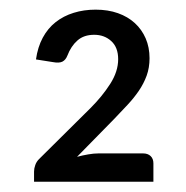

<svg xmlns="http://www.w3.org/2000/svg" viewBox="-20 -791 376 388"><path d="M48.8 -423.8ZM173.3 -771.5Q198.2 -771.5 218.3 -764.4Q238.3 -757.3 252.4 -744.4Q266.6 -731.4 274.4 -713.4Q282.2 -695.3 282.2 -673.3Q282.2 -654.3 276.4 -638.2Q270.5 -622.1 260.5 -607.4Q250.5 -592.8 237.5 -578.9Q224.6 -564.9 210.9 -550.8L135.7 -474.1Q147 -477.1 158.2 -479Q169.4 -481 179.2 -481H269Q278.8 -481 284.4 -475.6Q290 -470.2 290 -460.9V-423.8H48.8V-444.3Q48.8 -450.7 51.3 -457.5Q53.7 -464.4 59.1 -469.7L163.1 -572.8Q186.5 -596.2 202.6 -621.3Q218.8 -646.5 218.8 -671.4Q218.8 -695.3 204.8 -708Q190.9 -720.7 170.4 -720.7Q149.4 -720.7 136.5 -709.2Q123.5 -697.8 116.2 -678.7Q112.8 -669.9 106.2 -666.5Q99.6 -663.1 86.9 -665.5L52.7 -670.9Q56.2 -695.8 66.4 -714.8Q76.7 -733.9 92.5 -746.3Q108.4 -758.8 128.9 -765.1Q149.4 -771.5 173.3 -771.5Z"/></svg>

Font: Carlito
Style: Regular
Weight: 400
Designer: Lukasz Dziedzic
Foundry: tyPoland Lukasz Dziedzic
Version: Version 1.103; Beta1; all basic design good, some composites